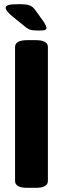

<svg xmlns="http://www.w3.org/2000/svg" viewBox="-20 -895 302 918"><path d="M52 -30V-670Q52 -703 110 -703H152Q209 -703 209 -670V-30Q209 3 152 3H110Q52 3 52 -30ZM98 -769 34 -821Q19 -835 13 -843Q7 -851 7 -857Q7 -868 22 -871.5Q37 -875 73 -875Q105 -875 121 -869.5Q137 -864 150 -845L191 -788Q202 -769 202 -761Q202 -755 195.5 -752Q189 -749 167 -749Q139 -749 126 -752.5Q113 -756 98 -769Z"/></svg>

Font: Asap Condensed
Style: Bold
Weight: 700
Designer: Pablo Cosgaya
Foundry: Omnibus-Type
Version: Version 1.010; ttfautohint (v1.8)